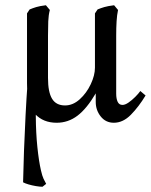

<svg xmlns="http://www.w3.org/2000/svg" viewBox="-20 -452 575 732"><path d="M83 -401 93 -416Q105 -421 118 -425Q131 -429 155 -432L170 -414Q165 -395 164 -371Q163 -347 163 -316V-155Q163 -101 178.5 -75.5Q194 -50 228 -50Q258 -50 284 -73.5Q310 -97 326 -131Q342 -165 342 -194V-401L352 -416Q364 -421 377.5 -425Q391 -429 415 -432L430 -414Q426 -395 424.5 -371Q423 -347 423 -316V-95Q423 -76 428.5 -64Q434 -52 447 -52Q457 -52 470 -61Q483 -70 495.5 -82.5Q508 -95 515 -105L535 -88Q509 -45 479 -14.5Q449 16 414 16Q383 16 364 -8Q345 -32 345 -63V-96Q311 -38 275.5 -11Q240 16 196 16Q145 16 114 -17Q83 -50 83 -135ZM85 -135 123 -136Q116 -71 116.5 -7.5Q117 56 122.5 109Q128 162 136 197Q141 219 146 229.5Q151 240 156 249L142 260Q132 260 117 257.5Q102 255 88.5 251Q75 247 68 243Q69 190 71.5 122.5Q74 55 77.5 -13Q81 -81 85 -135Z"/></svg>

Font: Buenard
Style: Regular
Weight: 400
Version: Version 2.000